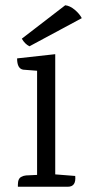

<svg xmlns="http://www.w3.org/2000/svg" viewBox="-20 -710 331 730"><path d="M238 0H48V-8Q48 -32 62 -38Q69 -42 79 -43L121 -45V-441L69 -445Q45 -448 45 -488L190 -504V-47L266 -41Q270 0 238 0ZM291 -641 92 -534Q74 -543 63 -563L228 -690Q246 -688 264 -673Q282 -658 291 -641Z"/></svg>

Font: Karma
Style: Regular
Weight: 400
Designer: Joana Correia
Foundry: Indian Type Foundry
Version: Version 1.202;PS 1.0;hotconv 1.0.78;makeotf.lib2.5.61930; tt